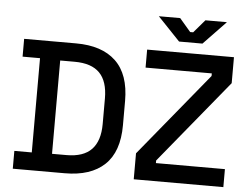

<svg xmlns="http://www.w3.org/2000/svg" viewBox="-58 -957 1344 1031"><g transform="rotate(5 614.0 -442.0)"><path d="M47 0V-96H141V-604H47V-700H327Q467 -700 541.5 -629Q616 -558 616 -415V-284Q616 -141 541.5 -70.5Q467 0 327 0ZM250 -98H328Q419 -98 463 -144Q507 -190 507 -281V-419Q507 -511 463 -556Q419 -601 328 -601H250ZM699 0V-140L1067 -589V-603H710V-700H1178V-560L810 -111V-97H1182V0ZM877 -758 757 -884H872L932 -814H948L1008 -884H1124L1003 -758Z"/></g></svg>

Font: Space Grotesk Light Medium
Style: Regular
Weight: 500
Version: Version 2.000